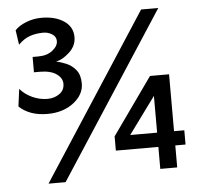

<svg xmlns="http://www.w3.org/2000/svg" viewBox="-47 -635 726 701"><g transform="rotate(-5 316.0 -284.5)"><path d="M103 18.1 495.1 -585.9H558.1L165.5 18.1ZM121.6 -235.8Q56.6 -235.8 18.1 -272L26.4 -335.9Q44.9 -314.5 71.8 -302.5Q98.6 -290.5 126.5 -290.5Q151.4 -290.5 170.2 -303.7Q189 -316.9 189 -340.3Q189 -361.8 167.5 -376.7Q146 -391.6 106.4 -391.6H85.4V-447.8H106.4Q138.2 -447.8 158.4 -463.6Q178.7 -479.5 178.7 -498Q178.7 -514.2 164.1 -523.4Q149.4 -532.7 131.8 -532.7Q105 -532.7 82.5 -524.9Q60.1 -517.1 40 -496.6L32.2 -550.3Q46.4 -565.9 73.5 -576.7Q100.6 -587.4 129.9 -587.4Q180.2 -587.4 212.2 -565.9Q244.1 -544.4 244.1 -506.8Q244.1 -475.1 219.2 -451.9Q194.3 -428.7 169.4 -423.3Q186 -420.4 206.3 -411.9Q226.6 -403.3 241.2 -385.3Q255.9 -367.2 255.9 -335.9Q255.9 -294.9 217.5 -265.4Q179.2 -235.8 121.6 -235.8ZM514.2 0V-80.6H358.4V-132.8L506.3 -341.3H576.2V-132.8H613.8V-80.6H576.2V0ZM415.5 -132.8H514.2V-267.6Z"/></g></svg>

Font: Harmattan
Style: Bold
Weight: 700
Designer: George W. Nuss III and SIL International
Foundry: SIL International
Version: Version 4.000